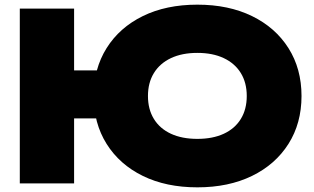

<svg xmlns="http://www.w3.org/2000/svg" viewBox="-20 -787 1348 824"><path d="M827 17Q693 17 593 -32Q493 -81 437.5 -169.5Q382 -258 382 -375Q382 -492 437.5 -580.5Q493 -669 593 -718Q693 -767 827 -767Q961 -767 1061.5 -718Q1162 -669 1218 -580.5Q1274 -492 1274 -375Q1274 -258 1218 -169.5Q1162 -81 1061.5 -32Q961 17 827 17ZM65 0V-750H298V0ZM196 -279V-485H502V-279ZM827 -191Q893 -191 940.5 -213Q988 -235 1013.5 -276.5Q1039 -318 1039 -375Q1039 -432 1013.5 -473.5Q988 -515 940.5 -537.5Q893 -560 827 -560Q761 -560 713.5 -537.5Q666 -515 640.5 -473.5Q615 -432 615 -375Q615 -318 640.5 -276.5Q666 -235 713.5 -213Q761 -191 827 -191Z"/></svg>

Font: Unbounded ExtraBold
Style: Regular
Weight: 800
Designer: Luke Prowse, Jean-Baptiste Morizot, Fátima Lázaro, Florian Runge
Foundry: NaN
Version: Version 1.701;gftools[0.9.28.dev5+ged2979d]